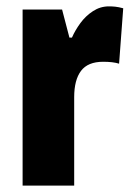

<svg xmlns="http://www.w3.org/2000/svg" viewBox="-20 -583 415 603"><path d="M322 -563Q332 -563 342 -562Q352 -561 367 -557L354 -383Q335 -389 304 -389Q256 -389 234.5 -360.5Q213 -332 213 -278V0H51V-553H175L198 -465H206Q216 -488 232.5 -510.5Q249 -533 272 -548Q295 -563 322 -563Z"/></svg>

Font: Noto Sans Sinhala ExtraCondensed Black
Style: Regular
Weight: 900
Width: 2
Designer: Jelle Bosma - Monotype Design Team
Foundry: Monotype Imaging Inc.
Version: Version 2.006; ttfautohint (v1.8.4.7-5d5b)